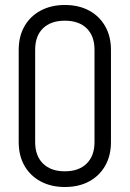

<svg xmlns="http://www.w3.org/2000/svg" viewBox="-20 -735 520 770"><path d="M359 -164V-536H425V-164ZM55 -164V-536H121V-164ZM425 -535H359Q359 -591 327.5 -621.5Q296 -652 240 -652V-715Q296 -715 337.5 -692.5Q379 -670 402 -629.5Q425 -589 425 -535ZM55 -535Q55 -589 78 -629.5Q101 -670 143 -692.5Q185 -715 240 -715V-652Q184 -652 152.5 -621.5Q121 -591 121 -535ZM425 -165Q425 -111 402 -70.5Q379 -30 337.5 -7.5Q296 15 240 15V-48Q296 -48 327.5 -79Q359 -110 359 -165ZM55 -165H121Q121 -110 152.5 -79Q184 -48 240 -48V15Q185 15 143 -7.5Q101 -30 78 -70.5Q55 -111 55 -165Z"/></svg>

Font: Akshar Light
Style: Regular
Weight: 300
Designer: Tall Chai
Foundry: Tall Chai
Version: Version 1.100